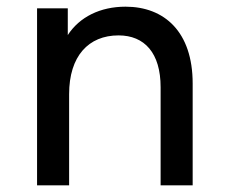

<svg xmlns="http://www.w3.org/2000/svg" viewBox="-20 -555 682 575"><path d="M356 -535C280 -535 218 -504 183 -450V-530H91V0H187V-273C187 -387 245 -449 335 -449C413 -449 461 -396 461 -294V0H557V-305C557 -460 472 -535 356 -535Z"/></svg>

Font: Chess Sans Medium
Style: Regular
Weight: 500
Designer: Wolf Bōese
Foundry: Wolf Bōese
Version: Version 7.223;Glyphs 3.3 (3306)